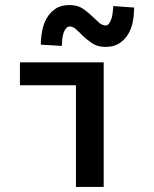

<svg xmlns="http://www.w3.org/2000/svg" viewBox="-20 -741 612 761"><path d="M281 0V-403H59V-494H391V0ZM142 -564V-577Q143 -598 148 -623Q153 -648 165.5 -669.5Q178 -691 199.5 -706Q221 -721 256 -721Q288 -721 309.5 -706Q331 -691 346 -676Q350 -672 354 -668.5Q358 -665 362 -661Q369 -654 375 -649Q388 -640 398 -640Q411 -640 419 -660Q424 -671 425.5 -683Q427 -695 428 -703L429 -717L512 -711L511 -698Q511 -678 506 -653Q501 -628 488.5 -606.5Q476 -585 454 -570Q432 -555 398 -555Q366 -555 344.5 -570Q323 -585 307 -600Q304 -604 300 -607.5Q296 -611 292 -615Q284 -622 279 -627Q267 -636 257 -636Q243 -636 234 -616Q230 -606 228 -594Q226 -582 226 -573L225 -559Z"/></svg>

Font: Codetta
Style: Bold
Weight: 700
Designer: Ulrich Proeller
Foundry: PROSA GmbH
Version: Version 2.00;September 29, 2018;FontCreator 11.5.0.2427 64-b